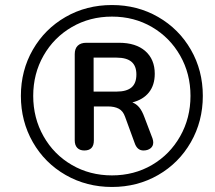

<svg xmlns="http://www.w3.org/2000/svg" viewBox="-20 -734 855 763"><path d="M63 -353Q63 -454 110.5 -536.5Q158 -619 240.5 -666.5Q323 -714 425 -714Q526 -714 608.5 -666.5Q691 -619 738.5 -536.5Q786 -454 786 -353Q786 -252 738.5 -169Q691 -86 608.5 -38.5Q526 9 425 9Q324 9 241 -38.5Q158 -86 110.5 -169Q63 -252 63 -353ZM737 -353Q737 -441 696 -513Q655 -585 584 -626.5Q513 -668 425 -668Q337 -668 265.5 -626.5Q194 -585 153 -513Q112 -441 112 -353Q112 -265 153 -192.5Q194 -120 265.5 -78.5Q337 -37 425 -37Q513 -37 584 -78.5Q655 -120 696 -192.5Q737 -265 737 -353ZM277 -176V-519Q277 -541 289 -552.5Q301 -564 323 -564H453Q520 -564 557.5 -531Q595 -498 595 -441Q595 -396 572 -367Q549 -338 506 -327Q522 -321 533.5 -307Q545 -293 554 -268L586 -184Q589 -175 589 -168Q589 -153 578 -144.5Q567 -136 550 -136Q525 -136 515 -166L477 -270Q469 -293 452 -302Q435 -311 409 -311H353V-176Q353 -136 315 -136Q297 -136 287 -146.5Q277 -157 277 -176ZM522 -438Q522 -472 502.5 -488.5Q483 -505 443 -505H352V-370H443Q483 -370 502.5 -386.5Q522 -403 522 -438Z"/></svg>

Font: SN Pro
Style: Italic
Weight: 400
Italic angle: -9°
Designer: Tobias Whetton
Foundry: Supernotes
Version: Version 1.003